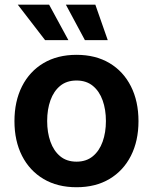

<svg xmlns="http://www.w3.org/2000/svg" viewBox="-20 -786 651 817"><path d="M305.7 10.7Q224.6 10.7 165.3 -24.4Q106 -59.6 73.7 -123Q41.5 -186.5 41.5 -270.5Q41.5 -355 73.7 -418.7Q106 -482.4 165.3 -517.6Q224.6 -552.7 305.7 -552.7Q386.7 -552.7 445.8 -517.6Q504.9 -482.4 537.1 -418.7Q569.3 -355 569.3 -270.5Q569.3 -186.5 537.1 -123Q504.9 -59.6 445.8 -24.4Q386.7 10.7 305.7 10.7ZM305.7 -98.1Q347.2 -98.1 375 -121.1Q402.8 -144 416.7 -183.1Q430.7 -222.2 430.7 -271Q430.7 -319.8 416.7 -358.9Q402.8 -397.9 375 -420.7Q347.2 -443.4 305.7 -443.4Q263.7 -443.4 236.1 -420.7Q208.5 -397.9 194.6 -359.1Q180.7 -320.3 180.7 -271Q180.7 -222.2 194.6 -183.1Q208.5 -144 236.1 -121.1Q263.7 -98.1 305.7 -98.1ZM341.3 -615.2 260.3 -766.1H385.7L438.5 -615.2ZM171.9 -615.2 55.7 -766.1H189L271 -615.2Z"/></svg>

Font: Inter
Style: 650
Weight: 650
Designer: Rasmus Andersson
Foundry: rsms
Version: Version 4.001;git-66647c0bb